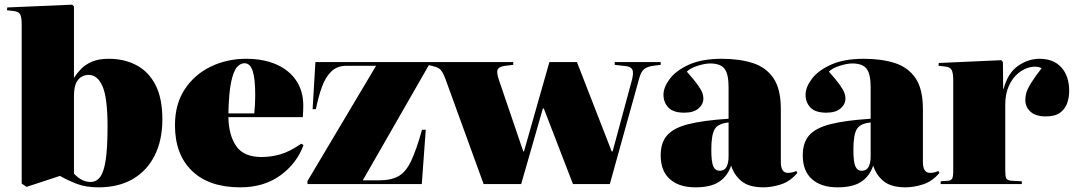

<svg xmlns="http://www.w3.org/2000/svg" viewBox="-20 -789 4613 823"><path d="M94 12 73 -2V-685Q73 -714 66.5 -727Q60 -740 37 -742L10 -745L11 -757L290 -769L297 -761V-456H298Q309 -474 327 -493Q345 -512 374 -524.5Q403 -537 446 -537Q513 -537 565 -509.5Q617 -482 646.5 -425Q676 -368 676 -277Q676 -189 643.5 -123.5Q611 -58 550 -22Q489 14 402 14Q349 14 310.5 -0.5Q272 -15 237 -35ZM368 -9Q394 -9 410 -31.5Q426 -54 433.5 -106Q441 -158 441 -246Q441 -370 419.5 -419Q398 -468 360 -468Q346 -468 331.5 -461Q317 -454 307 -434.5Q297 -415 297 -376V-45Q330 -9 368 -9Z M1010 14Q876 14 803 -56.5Q730 -127 730 -252Q730 -343 772 -406.5Q814 -470 883.5 -503.5Q953 -537 1035 -537Q1109 -537 1164 -513Q1219 -489 1249.5 -444Q1280 -399 1280 -336Q1280 -326 1279.5 -314Q1279 -302 1278 -287H959Q960 -211 992 -163.5Q1024 -116 1101 -116Q1142 -116 1182 -127.5Q1222 -139 1271 -173L1281 -167Q1252 -88 1181.5 -37Q1111 14 1010 14ZM959 -303H1070Q1072 -324 1073 -343Q1074 -362 1074 -381Q1074 -452 1063 -485Q1052 -518 1028 -518Q1011 -518 996 -501.5Q981 -485 971 -438.5Q961 -392 959 -303Z M1298 0V-13L1592 -507H1465Q1426 -507 1401 -483.5Q1376 -460 1360.5 -418Q1345 -376 1334 -321H1320L1332 -523H1819V-511L1535 -16H1604Q1657 -16 1688.5 -34Q1720 -52 1742.5 -99.5Q1765 -147 1789 -233H1805L1788 0Z M2053 0 1891 -446Q1883 -468 1876.5 -479Q1870 -490 1861 -496Q1852 -502 1834 -506L1814 -511V-523H2180V-511L2146 -507Q2121 -504 2114 -492.5Q2107 -481 2118 -448L2223 -140H2226L2335 -523H2453L2602 -140H2606L2689 -447Q2697 -479 2690 -491.5Q2683 -504 2660 -506L2615 -511V-523H2812V-511L2780 -507Q2756 -504 2741.5 -493Q2727 -482 2719 -450L2594 0H2436L2311 -324H2307L2214 0Z M2961 14Q2891 14 2851.5 -21Q2812 -56 2812 -123Q2812 -178 2840 -209.5Q2868 -241 2931.5 -257Q2995 -273 3103 -280V-416Q3103 -472 3085.5 -494.5Q3068 -517 3024 -517Q3002 -517 2970.5 -507Q2939 -497 2924 -482Q2957 -445 2972 -423.5Q2987 -402 2991 -389.5Q2995 -377 2995 -367Q2995 -342 2974 -324Q2953 -306 2913 -306Q2866 -306 2845 -328Q2824 -350 2824 -383Q2824 -415 2851 -451Q2878 -487 2933.5 -512Q2989 -537 3074 -537Q3149 -537 3206 -519Q3263 -501 3295 -454.5Q3327 -408 3327 -322V-95Q3327 -48 3357 -48Q3376 -48 3393 -56L3398 -48Q3367 -11 3327 1.5Q3287 14 3253 14Q3191 14 3159 -12Q3127 -38 3114 -79Q3098 -33 3062 -9.5Q3026 14 2961 14ZM3065 -57Q3085 -57 3094 -73.5Q3103 -90 3103 -118V-264Q3059 -260 3044 -236Q3029 -212 3029 -147Q3029 -95 3037.5 -76Q3046 -57 3065 -57Z M3570 14Q3500 14 3460.5 -21Q3421 -56 3421 -123Q3421 -178 3449 -209.5Q3477 -241 3540.5 -257Q3604 -273 3712 -280V-416Q3712 -472 3694.5 -494.5Q3677 -517 3633 -517Q3611 -517 3579.5 -507Q3548 -497 3533 -482Q3566 -445 3581 -423.5Q3596 -402 3600 -389.5Q3604 -377 3604 -367Q3604 -342 3583 -324Q3562 -306 3522 -306Q3475 -306 3454 -328Q3433 -350 3433 -383Q3433 -415 3460 -451Q3487 -487 3542.5 -512Q3598 -537 3683 -537Q3758 -537 3815 -519Q3872 -501 3904 -454.5Q3936 -408 3936 -322V-95Q3936 -48 3966 -48Q3985 -48 4002 -56L4007 -48Q3976 -11 3936 1.5Q3896 14 3862 14Q3800 14 3768 -12Q3736 -38 3723 -79Q3707 -33 3671 -9.5Q3635 14 3570 14ZM3674 -57Q3694 -57 3703 -73.5Q3712 -90 3712 -118V-264Q3668 -260 3653 -236Q3638 -212 3638 -147Q3638 -95 3646.5 -76Q3655 -57 3674 -57Z M4012 0V-12L4043 -14Q4057 -15 4061.5 -23.5Q4066 -32 4066 -57V-447Q4066 -475 4059.5 -488.5Q4053 -502 4030 -504L4003 -507L4004 -519L4272 -531L4279 -523L4280 -408H4282Q4300 -476 4343.5 -506.5Q4387 -537 4436 -537Q4496 -537 4529.5 -500Q4563 -463 4563 -399Q4563 -371 4554 -346Q4545 -321 4523.5 -305.5Q4502 -290 4462 -290Q4420 -290 4397.5 -310Q4375 -330 4375 -361Q4375 -377 4380 -393.5Q4385 -410 4400.5 -434.5Q4416 -459 4445 -497Q4423 -507 4396 -501Q4369 -495 4344.5 -475Q4320 -455 4304.5 -421Q4289 -387 4289 -341V-58Q4289 -35 4293 -25Q4297 -15 4319 -14L4360 -12V0Z"/></svg>

Font: Literata 72pt Black
Style: Regular
Weight: 900
Designer: Latin by Veronika Burian and Jose Scaglione. Greek by Irene Vlachou. Cyrillic by Vera Evstafieva.
Foundry: TypeTogether
Version: Version 3.002